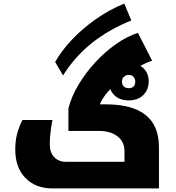

<svg xmlns="http://www.w3.org/2000/svg" viewBox="-20 -1049 980 1069"><path d="M272 0Q178 0 121.5 -58Q65 -116 65 -216Q65 -264 75 -303Q85 -342 105 -381H272Q257 -303 257 -246Q257 -200 282 -174Q307 -148 347 -148H673V-209Q673 -260 634 -290Q595 -320 531 -320H361V-446Q378 -512 417.5 -578Q457 -644 511 -702.5Q565 -761 626.5 -804Q688 -847 748 -866L827 -711Q793 -701 748.5 -674.5Q704 -648 660 -613Q616 -578 582.5 -540Q549 -502 536 -468H569Q865 -468 865 -230V0ZM287 -704Q322 -766 380 -827.5Q438 -889 513 -942Q588 -995 672 -1029L711 -935Q585 -884 491 -809Q397 -734 331 -629ZM696 -490Q646 -490 616.5 -519Q587 -548 587 -595Q587 -642 616 -671Q645 -700 696 -700Q744 -700 776 -671.5Q808 -643 808 -596Q808 -550 778 -520Q748 -490 696 -490ZM696 -558Q733 -558 733 -595Q733 -611 723 -621.5Q713 -632 696 -632Q679 -632 669 -621.5Q659 -611 659 -595Q659 -579 668.5 -568.5Q678 -558 696 -558Z"/></svg>

Font: Noto Kufi Arabic Black
Style: Regular
Weight: 900
Designer: Monotype Design Team, David Williams, Khaled Hosny
Foundry: Google LLC
Version: Version 2.109; ttfautohint (v1.8.4.7-5d5b)